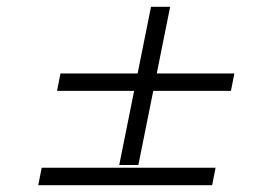

<svg xmlns="http://www.w3.org/2000/svg" viewBox="-20 -631 796 562"><path d="M478 -611 385 -148H329L422 -611ZM157 -416H666L656 -365H147ZM102 -140H611L601 -89H92Z"/></svg>

Font: Albert Sans Light
Style: Italic
Weight: 300
Italic angle: -11.25°
Designer: Andreas Rasmussen
Foundry: a.Foundry
Version: Version 1.025